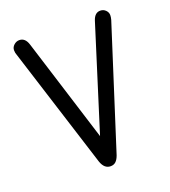

<svg xmlns="http://www.w3.org/2000/svg" viewBox="-117 -691 696 787"><g transform="rotate(-20 231.5 -298.0)"><path d="M233 -122 92 -572Q82 -605 56 -605Q43 -605 32.5 -595.5Q22 -586 22 -573Q22 -561 26 -552L193 -25Q205 9 232 9Q246 9 255 0.5Q264 -8 270 -25L439 -554Q442 -565 442 -574Q442 -586 432.5 -595.5Q423 -605 409 -605Q385 -605 375 -574Z"/></g></svg>

Font: Beiruti
Style: Regular
Weight: 400
Designer: Arlette Boutros
Foundry: Boutros
Version: Version 1.41